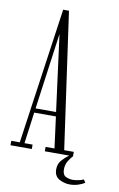

<svg xmlns="http://www.w3.org/2000/svg" viewBox="-93 -753 585 945"><g transform="rotate(10 199.5 -281.0)"><path d="M4.5 0V-22H47L144 -702H173L269 -22H317V0Q307 10 295.5 28.5Q284 47 284 71Q284 98.5 300.8 106.5Q317.5 114.5 336 114.5Q348 114.5 363.8 111.2Q379.5 108 389.5 103L399 118Q388 126 367.5 132.8Q347 139.5 324.5 139.5Q298 139.5 272.2 125.8Q246.5 112 246.5 77Q246.5 49.5 263.8 30.5Q281 11.5 298 0H176V-22H220.5L200 -178.5H91.5L70.5 -22H111V0ZM94.5 -200H197L147 -581Z"/></g></svg>

Font: Imbue 50pt ExtraLight
Style: Regular
Weight: 200
Designer: Tyler Finck
Foundry: Etcetera Type Company
Version: Version 1.102; ttfautohint (v1.8.3)